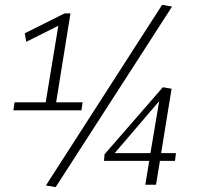

<svg xmlns="http://www.w3.org/2000/svg" viewBox="-20 -760 811 790"><path d="M35 -306 40 -339H168L220 -654L88 -588L82 -623L246 -705H270L211 -339H320L315 -306ZM209 10 169 3 647 -740 688 -733ZM408 -98 410 -125 650 -401 686 -395 643 -130H704L700 -98H638L622 0H578L594 -98ZM452 -130H599L635 -344Z"/></svg>

Font: Georama Light
Style: Italic
Weight: 300
Italic angle: -9°
Designer: Jean-Baptiste Levee
Foundry: Production Type
Version: Version 1.001